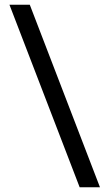

<svg xmlns="http://www.w3.org/2000/svg" viewBox="-20 -731 451 812"><path d="M316.9 61 20 -710.9H106L402.8 61Z"/></svg>

Font: Vazirmatn
Style: Regular
Weight: 400
Designer: Saber Rastikerdar
Foundry: Saber Rastikerdar
Version: Version 33.003;September 2, 2022;FontCreator 14.0.0.2862 64-